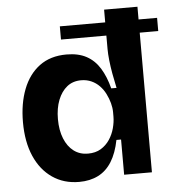

<svg xmlns="http://www.w3.org/2000/svg" viewBox="-52 -764 756 826"><g transform="rotate(-5 326.0 -350.5)"><path d="M232 -660H652V-603H232ZM257 14Q191 14 141.5 -20Q92 -54 65 -116Q38 -178 38 -263Q38 -343 62 -405Q86 -467 133 -502Q180 -537 250 -537Q301 -537 336 -518Q371 -499 393.5 -462.5Q416 -426 429 -375H452Q445 -407 439.5 -437.5Q434 -468 431 -496Q428 -524 428 -545V-715H572V-258V0H452V-152H432Q421 -96 398 -59Q375 -22 339.5 -4Q304 14 257 14ZM305 -104Q338 -104 361 -118Q384 -132 399 -154.5Q414 -177 421 -203.5Q428 -230 428 -253V-272Q428 -291 422.5 -311.5Q417 -332 407 -352Q397 -372 382 -387.5Q367 -403 347 -412Q327 -421 303 -421Q267 -421 242 -401Q217 -381 203 -345.5Q189 -310 189 -263Q189 -215 203.5 -179Q218 -143 244 -123.5Q270 -104 305 -104Z"/></g></svg>

Font: Bricolage Grotesque 96pt ExtraBold
Style: Bold
Weight: 700
Version: Version 1.001;gftools[0.9.33.dev8+g029e19f]